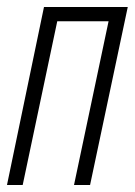

<svg xmlns="http://www.w3.org/2000/svg" viewBox="-25 -530 386 550"><path d="M-5 0 101 -510H341L233 0H187L286 -469H139L40 0Z"/></svg>

Font: Saira UltraCondensed Light
Style: Italic
Weight: 300
Width: 1
Italic angle: -12°
Designer: Hector Gatti with collaboration of the Omnibus-Type team
Foundry: Omnibus-Type
Version: Version 1.101